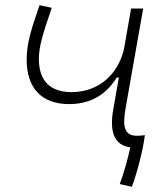

<svg xmlns="http://www.w3.org/2000/svg" viewBox="-20 -550 626 728"><path d="M480 158.2C499.5 106.9 522.5 18.1 529.3 -37.6C519 -36.1 508.3 -35.2 500 -35.2C452.1 -35.2 443.4 -66.9 456.5 -141.6L522.9 -517.6H477.1L450.2 -364.7C428.7 -270 355.5 -200.7 251.5 -200.7C171.4 -200.7 127.4 -242.2 127.4 -326.2C127.4 -372.1 140.6 -416.5 176.3 -520.5L129.9 -530.3C100.1 -443.4 81.1 -387.7 81.1 -324.7C81.1 -216.8 136.7 -155.3 242.2 -155.3C350.6 -155.3 399.9 -219.7 422.9 -256.3H430.7L409.7 -136.7C393.6 -46.9 414.6 0.5 474.1 8.8C465.3 48.8 450.7 104 434.1 147.9Z"/></svg>

Font: Cascadia Code PL ExtraLight
Style: Italic
Weight: 200
Italic angle: -10°
Monospace: yes
Designer: Aaron Bell
Foundry: Saja Typeworks
Version: Version 2404.023